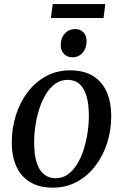

<svg xmlns="http://www.w3.org/2000/svg" viewBox="-20 -896 594 928"><path d="M319.5 -556Q384 -556 428 -529.8Q472 -503.5 494.8 -453.8Q517.5 -404 517.5 -333Q517.5 -267 498 -205.2Q478.5 -143.5 441.5 -94.8Q404.5 -46 352.2 -17.5Q300 11 235 11Q171.5 11 127.2 -14.8Q83 -40.5 60 -89.8Q37 -139 37 -208.5Q37 -276 56.5 -338.2Q76 -400.5 113 -449.8Q150 -499 202.2 -527.5Q254.5 -556 319.5 -556ZM307 -510Q274 -510 247.8 -491.5Q221.5 -473 202.2 -441.5Q183 -410 170.2 -370.5Q157.5 -331 151.2 -289Q145 -247 145 -207Q145 -149 157.2 -110.5Q169.5 -72 193 -53.2Q216.5 -34.5 249 -34.5Q282 -34.5 307.8 -53Q333.5 -71.5 352.8 -102.8Q372 -134 384.5 -173.2Q397 -212.5 403.2 -254.5Q409.5 -296.5 409.5 -336Q409.5 -392.5 398.2 -431Q387 -469.5 364.5 -489.8Q342 -510 307 -510ZM329.5 -619Q304.5 -619 288.8 -636Q273 -653 273.5 -680Q274 -713 293.5 -734.2Q313 -755.5 343 -755.5Q369 -755.5 384 -739Q399 -722.5 398.5 -697Q398.5 -662.5 379.2 -640.8Q360 -619 329.5 -619ZM235 -876.5H489L480.5 -809H226Z"/></svg>

Font: Merriweather 48pt
Style: Italic
Weight: 400
Italic angle: -7.8°
Version: Version 2.101